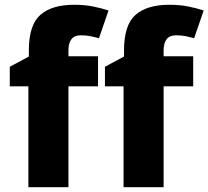

<svg xmlns="http://www.w3.org/2000/svg" viewBox="-20 -785 874 805"><path d="M391 -423H267V0H99V-423H21V-505L101 -548V-574Q101 -680 149 -722.5Q197 -765 291 -765Q334 -765 369.5 -758Q405 -751 435 -741L395 -625Q380 -629 361 -633Q342 -637 319 -637Q292 -637 279.5 -620.5Q267 -604 267 -574V-549H391ZM790 -423H666V0H498V-423H420V-505L500 -548V-574Q500 -680 548 -722.5Q596 -765 690 -765Q733 -765 768.5 -758Q804 -751 834 -741L794 -625Q779 -629 760 -633Q741 -637 718 -637Q691 -637 678.5 -620.5Q666 -604 666 -574V-549H790Z"/></svg>

Font: Noto Sans ExtraBold
Style: Regular
Weight: 800
Designer: Monotype Design Team
Foundry: Monotype Imaging Inc.
Version: Version 2.007